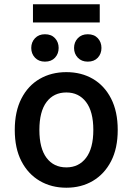

<svg xmlns="http://www.w3.org/2000/svg" viewBox="-20 -866 619 897"><path d="M49 -259Q49 -345 80 -405.5Q111 -466 165.5 -497.5Q220 -529 290 -529Q360 -529 414 -497.5Q468 -466 499 -405.5Q530 -345 530 -259Q530 -173 499 -113Q468 -53 414 -21Q360 11 290 11Q220 11 165.5 -21Q111 -53 80 -113Q49 -173 49 -259ZM164 -259Q164 -173 197.5 -128.5Q231 -84 290 -84Q348 -84 382 -128.5Q416 -173 416 -259Q416 -345 382 -389.5Q348 -434 290 -434Q231 -434 197.5 -389.5Q164 -345 164 -259ZM126 -642Q126 -669 143.5 -687.5Q161 -706 190 -706Q220 -706 237 -687.5Q254 -669 254 -642Q254 -615 237 -596.5Q220 -578 190 -578Q161 -578 143.5 -596.5Q126 -615 126 -642ZM326 -642Q326 -669 343.5 -687.5Q361 -706 390 -706Q420 -706 437 -687.5Q454 -669 454 -642Q454 -615 437 -596.5Q420 -578 390 -578Q361 -578 343.5 -596.5Q326 -615 326 -642ZM134 -761V-846H446V-761Z"/></svg>

Font: Radio Canada Medium
Style: Regular
Weight: 500
Designer: Charles Daoud, Etienne Aubert Bonn, Alexandre Saumier Demers, Jacques Le Bailly
Foundry: Radio-Canada
Version: Version 2.104; ttfautohint (v1.8.4.7-5d5b);gftools[0.9.28.de